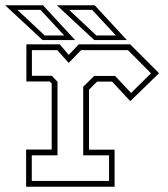

<svg xmlns="http://www.w3.org/2000/svg" viewBox="-44 -708 638 728"><path d="M55 0V-141H152V-391.5L144.5 -399H56V-540H182.5L216.5 -500L255 -540H449.5L559 -430.5L450 -324.5L381 -398.5H324L293.5 -368V-140.5H390.5V0ZM76.5 -22H369.5V-119H271.5V-379L313 -420H392.5L453 -355.5L528.5 -430L441 -518H263.5L216.5 -469.5L173 -518H77V-420.5H152.5L174 -398V-119H76.5ZM437 -556H313.5L171.5 -688H315ZM395.5 -573.5 305.5 -670.5H218L321.5 -573.5ZM241 -556H117.5L-24.5 -688H119ZM199.5 -573.5 109.5 -670.5H22L125.5 -573.5Z"/></svg>

Font: Tourney Thin ExtraLight
Style: Regular
Weight: 250
Version: Version 1.015